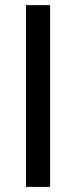

<svg xmlns="http://www.w3.org/2000/svg" viewBox="-20 -734 299 754"><path d="M176.8 -713.9V0H82V-713.9Z"/></svg>

Font: XB Khoramshahr
Style: Regular
Weight: 400
Designer: Behnam
Foundry: Irmug
Version: Version 8.005 2009